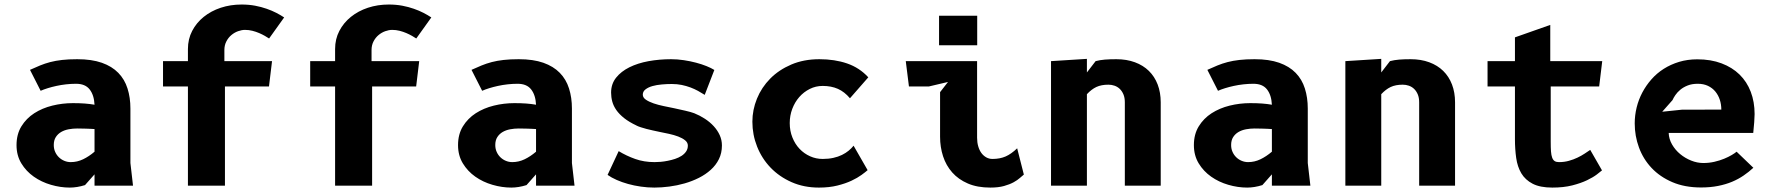

<svg xmlns="http://www.w3.org/2000/svg" viewBox="-20 -820 7840 848"><path d="M567.5 0H397.5V-50L355.5 -2.5Q338 3 320.8 5.8Q303.5 8.5 288.5 8.5Q247 8.5 205 -3.8Q163 -16 129.2 -39.8Q95.5 -63.5 74.2 -98.5Q53 -133.5 53 -179Q53 -227 74.5 -262Q96 -297 131.2 -319.8Q166.5 -342.5 211 -353.5Q255.5 -364.5 302 -364.5Q330.5 -364.5 354 -362.8Q377.5 -361 397.5 -357.5Q395.5 -400 376 -425Q356.5 -450 316 -450Q294 -450 271.8 -447.5Q249.5 -445 229 -440.5Q208.5 -436 190.8 -430.5Q173 -425 159.5 -419L112.5 -511.5Q135.5 -522 156.8 -530.8Q178 -539.5 201.8 -545.8Q225.5 -552 254 -555.2Q282.5 -558.5 321 -558.5Q385 -558.5 429.8 -542.8Q474.5 -527 502.5 -498.2Q530.5 -469.5 543.2 -429.2Q556 -389 556 -340.5V-100ZM397.5 -250Q390 -250.5 380 -251Q370 -251.5 359.5 -251.8Q349 -252 338.8 -252.2Q328.5 -252.5 321 -252.5Q302 -252.5 283.2 -249Q264.5 -245.5 250 -237Q235.5 -228.5 226.5 -214.5Q217.5 -200.5 217.5 -179.5Q217.5 -162.5 223.8 -148.8Q230 -135 240.5 -125Q251 -115 264.5 -109.5Q278 -104 292.5 -104Q321 -104 347 -116.5Q373 -129 397.5 -150Z M700 -550H810V-603.5Q810 -647.5 828.8 -683.5Q847.5 -719.5 879.8 -745.5Q912 -771.5 955 -785.8Q998 -800 1047 -800Q1079 -800 1106.8 -794.8Q1134.5 -789.5 1158 -781.2Q1181.5 -773 1200.8 -763Q1220 -753 1235 -743L1168.5 -650Q1161 -655 1149.8 -661.5Q1138.5 -668 1124.5 -674Q1110.5 -680 1094.8 -684Q1079 -688 1062 -688Q1047.5 -688 1031.5 -682.2Q1015.5 -676.5 1002 -665.2Q988.5 -654 979.8 -637.2Q971 -620.5 971 -599V-550H1181.5L1168 -438H973.5V0H810V-438H700Z M1350 -550H1460V-603.5Q1460 -647.5 1478.8 -683.5Q1497.5 -719.5 1529.8 -745.5Q1562 -771.5 1605 -785.8Q1648 -800 1697 -800Q1729 -800 1756.8 -794.8Q1784.5 -789.5 1808 -781.2Q1831.5 -773 1850.8 -763Q1870 -753 1885 -743L1818.5 -650Q1811 -655 1799.8 -661.5Q1788.5 -668 1774.5 -674Q1760.5 -680 1744.8 -684Q1729 -688 1712 -688Q1697.5 -688 1681.5 -682.2Q1665.5 -676.5 1652 -665.2Q1638.5 -654 1629.8 -637.2Q1621 -620.5 1621 -599V-550H1831.5L1818 -438H1623.5V0H1460V-438H1350Z M2517.5 0H2347.5V-50L2305.5 -2.5Q2288 3 2270.8 5.8Q2253.5 8.5 2238.5 8.5Q2197 8.5 2155 -3.8Q2113 -16 2079.2 -39.8Q2045.5 -63.5 2024.2 -98.5Q2003 -133.5 2003 -179Q2003 -227 2024.5 -262Q2046 -297 2081.2 -319.8Q2116.5 -342.5 2161 -353.5Q2205.5 -364.5 2252 -364.5Q2280.5 -364.5 2304 -362.8Q2327.5 -361 2347.5 -357.5Q2345.5 -400 2326 -425Q2306.5 -450 2266 -450Q2244 -450 2221.8 -447.5Q2199.5 -445 2179 -440.5Q2158.5 -436 2140.8 -430.5Q2123 -425 2109.5 -419L2062.5 -511.5Q2085.5 -522 2106.8 -530.8Q2128 -539.5 2151.8 -545.8Q2175.5 -552 2204 -555.2Q2232.5 -558.5 2271 -558.5Q2335 -558.5 2379.8 -542.8Q2424.5 -527 2452.5 -498.2Q2480.5 -469.5 2493.2 -429.2Q2506 -389 2506 -340.5V-100ZM2347.5 -250Q2340 -250.5 2330 -251Q2320 -251.5 2309.5 -251.8Q2299 -252 2288.8 -252.2Q2278.5 -252.5 2271 -252.5Q2252 -252.5 2233.2 -249Q2214.5 -245.5 2200 -237Q2185.5 -228.5 2176.5 -214.5Q2167.5 -200.5 2167.5 -179.5Q2167.5 -162.5 2173.8 -148.8Q2180 -135 2190.5 -125Q2201 -115 2214.5 -109.5Q2228 -104 2242.5 -104Q2271 -104 2297 -116.5Q2323 -129 2347.5 -150Z M3092.5 -401Q3078.5 -410 3063 -418.5Q3047.5 -427 3029.5 -433.8Q3011.5 -440.5 2991 -444.8Q2970.5 -449 2947 -449Q2925.5 -449 2902.8 -447Q2880 -445 2861.5 -439.8Q2843 -434.5 2831 -425.2Q2819 -416 2819 -402Q2819 -389 2832.5 -379.8Q2846 -370.5 2866.5 -363.5Q2887 -356.5 2911.2 -351.5Q2935.5 -346.5 2957.5 -342Q2983 -336.5 3007 -331Q3031 -325.5 3046 -320Q3071 -310 3093.2 -295.5Q3115.5 -281 3132.2 -262.8Q3149 -244.5 3158.8 -223Q3168.5 -201.5 3168.5 -177.5Q3168.5 -144 3155.2 -117.2Q3142 -90.5 3119.2 -70Q3096.5 -49.5 3066.8 -34.5Q3037 -19.5 3003.8 -10Q2970.5 -0.5 2936 4Q2901.5 8.5 2870 8.5Q2840 8.5 2810.5 4.2Q2781 0 2754 -7.5Q2727 -15 2703.8 -25.2Q2680.5 -35.5 2663.5 -47.5L2712.5 -152.5Q2747 -131.5 2785.8 -117.8Q2824.5 -104 2871 -104Q2882.5 -104 2897.8 -105.2Q2913 -106.5 2929.2 -109.8Q2945.5 -113 2961.5 -118.2Q2977.5 -123.5 2990 -131.5Q3002.5 -139.5 3010.2 -150.8Q3018 -162 3018 -177Q3018 -190.5 3006 -200.2Q2994 -210 2975.5 -217Q2957 -224 2935 -228.8Q2913 -233.5 2893 -237.5Q2878.5 -240.5 2863.8 -243.8Q2849 -247 2835.5 -250.5Q2822 -254 2810.5 -257.8Q2799 -261.5 2791 -265.5H2791.5Q2758.5 -281 2736.8 -298.2Q2715 -315.5 2702.2 -333.8Q2689.5 -352 2684.2 -371.5Q2679 -391 2679 -411Q2679 -449 2701 -476.8Q2723 -504.5 2759.8 -522.8Q2796.5 -541 2844.2 -549.8Q2892 -558.5 2944 -558.5Q2972 -558.5 3000.2 -554.2Q3028.5 -550 3054 -543.2Q3079.5 -536.5 3100.5 -528Q3121.5 -519.5 3135 -511Z M3734 -386Q3710 -414.5 3680.8 -427.5Q3651.5 -440.5 3613.5 -440.5Q3583 -440.5 3556.5 -427.2Q3530 -414 3510.2 -391.5Q3490.5 -369 3479.2 -339.2Q3468 -309.5 3468 -276.5Q3468 -242 3479.8 -212.8Q3491.5 -183.5 3511.5 -162.5Q3531.5 -141.5 3557.8 -129.8Q3584 -118 3613.5 -118Q3639.5 -118 3660.8 -122.8Q3682 -127.5 3698.8 -135.8Q3715.5 -144 3728.2 -154.5Q3741 -165 3750 -176.5L3812 -68.5Q3803 -60.5 3785.2 -47.5Q3767.5 -34.5 3741 -22Q3714.5 -9.5 3678.5 -0.5Q3642.5 8.5 3597 8.5Q3530.5 8.5 3476.2 -15.5Q3422 -39.5 3383.5 -79.5Q3345 -119.5 3324 -172.2Q3303 -225 3303 -282.5Q3303 -334.5 3323.2 -384.2Q3343.5 -434 3381.8 -472.8Q3420 -511.5 3475 -535Q3530 -558.5 3599 -558.5Q3666.5 -558.5 3721.2 -539.8Q3776 -521 3815 -478.5Z M4127.5 -750.5H4296V-620H4127.5ZM4167 -458 4082 -438H3994.5L3980.5 -550H4295.5V-211.5Q4295.5 -191 4300.5 -173.8Q4305.5 -156.5 4314.5 -144.2Q4323.5 -132 4336 -125Q4348.5 -118 4363.5 -118Q4396.5 -118 4421.5 -129Q4446.5 -140 4472.5 -165L4502 -49Q4495 -43.5 4484.5 -34Q4474 -24.5 4456.8 -15Q4439.5 -5.5 4414.5 1.5Q4389.5 8.5 4354 8.5Q4296.5 8.5 4254.8 -9.5Q4213 -27.5 4185.8 -58.2Q4158.5 -89 4145.2 -129.8Q4132 -170.5 4132 -216V-413Z M4780.5 0H4622V-550L4780.5 -560V-500L4819 -550Q4838 -555 4859.8 -556.8Q4881.5 -558.5 4910.5 -558.5Q4956 -558.5 4992.5 -545Q5029 -531.5 5054.2 -506.8Q5079.5 -482 5093 -446.8Q5106.5 -411.5 5106.5 -368V0H4948V-368Q4948 -388.5 4941.8 -403.2Q4935.5 -418 4925.5 -427.5Q4915.5 -437 4902.5 -441.5Q4889.5 -446 4875.5 -446Q4844 -446 4822.2 -435.8Q4800.5 -425.5 4780.5 -404Z M5767.5 0H5597.5V-50L5555.5 -2.5Q5538 3 5520.8 5.8Q5503.5 8.5 5488.5 8.5Q5447 8.5 5405 -3.8Q5363 -16 5329.2 -39.8Q5295.5 -63.5 5274.2 -98.5Q5253 -133.5 5253 -179Q5253 -227 5274.5 -262Q5296 -297 5331.2 -319.8Q5366.5 -342.5 5411 -353.5Q5455.5 -364.5 5502 -364.5Q5530.5 -364.5 5554 -362.8Q5577.5 -361 5597.5 -357.5Q5595.5 -400 5576 -425Q5556.5 -450 5516 -450Q5494 -450 5471.8 -447.5Q5449.5 -445 5429 -440.5Q5408.5 -436 5390.8 -430.5Q5373 -425 5359.5 -419L5312.5 -511.5Q5335.5 -522 5356.8 -530.8Q5378 -539.5 5401.8 -545.8Q5425.5 -552 5454 -555.2Q5482.5 -558.5 5521 -558.5Q5585 -558.5 5629.8 -542.8Q5674.5 -527 5702.5 -498.2Q5730.5 -469.5 5743.2 -429.2Q5756 -389 5756 -340.5V-100ZM5597.5 -250Q5590 -250.5 5580 -251Q5570 -251.5 5559.5 -251.8Q5549 -252 5538.8 -252.2Q5528.5 -252.5 5521 -252.5Q5502 -252.5 5483.2 -249Q5464.5 -245.5 5450 -237Q5435.5 -228.5 5426.5 -214.5Q5417.5 -200.5 5417.5 -179.5Q5417.5 -162.5 5423.8 -148.8Q5430 -135 5440.5 -125Q5451 -115 5464.5 -109.5Q5478 -104 5492.5 -104Q5521 -104 5547 -116.5Q5573 -129 5597.5 -150Z M6080.5 0H5922V-550L6080.5 -560V-500L6119 -550Q6138 -555 6159.8 -556.8Q6181.5 -558.5 6210.5 -558.5Q6256 -558.5 6292.5 -545Q6329 -531.5 6354.2 -506.8Q6379.5 -482 6393 -446.8Q6406.5 -411.5 6406.5 -368V0H6248V-368Q6248 -388.5 6241.8 -403.2Q6235.5 -418 6225.5 -427.5Q6215.5 -437 6202.5 -441.5Q6189.5 -446 6175.5 -446Q6144 -446 6122.2 -435.8Q6100.5 -425.5 6080.5 -404Z M6829 -194Q6829 -168.5 6830.2 -151.2Q6831.5 -134 6835.5 -123.5Q6839.5 -113 6846.5 -108.5Q6853.5 -104 6865.5 -104Q6889 -104 6909.5 -109.8Q6930 -115.5 6947.2 -123.8Q6964.5 -132 6978.8 -141.5Q6993 -151 7003.5 -158L7055.5 -67.5Q7049 -62 7032.8 -49.5Q7016.5 -37 6989.5 -24Q6962.5 -11 6924.2 -1.2Q6886 8.5 6836 8.5Q6782 8.5 6749.2 -8.5Q6716.5 -25.5 6699.2 -54.5Q6682 -83.5 6676.5 -122.5Q6671 -161.5 6671 -205V-438H6550V-550H6671V-655L6827 -710V-550H7056.5L7043 -438H6829Z M7724 -79Q7704 -60.5 7681 -44.8Q7658 -29 7630 -17.2Q7602 -5.5 7568 1.2Q7534 8 7493 8Q7421 8 7366.2 -15.5Q7311.5 -39 7274.5 -78.2Q7237.5 -117.5 7218.8 -168.5Q7200 -219.5 7200 -275Q7200 -310.5 7208.5 -345.2Q7217 -380 7233.5 -411.2Q7250 -442.5 7273.8 -469.5Q7297.5 -496.5 7328.2 -516Q7359 -535.5 7396.2 -546.8Q7433.5 -558 7476.5 -558Q7536.5 -558 7583.5 -540.2Q7630.5 -522.5 7663 -490.8Q7695.5 -459 7712.5 -414.5Q7729.5 -370 7729.5 -316Q7729.5 -302.5 7727.8 -280.5Q7726 -258.5 7723.5 -233H7350Q7351 -206 7365 -181.8Q7379 -157.5 7400.8 -139.5Q7422.5 -121.5 7449.2 -110.8Q7476 -100 7503 -100Q7528.5 -100 7552.2 -105.5Q7576 -111 7595.2 -119Q7614.5 -127 7628.8 -135.5Q7643 -144 7650 -150ZM7582.5 -336Q7582.5 -359 7575.8 -379.5Q7569 -400 7556 -415.8Q7543 -431.5 7523.5 -440.8Q7504 -450 7478.5 -450Q7453 -450 7434 -442.5Q7415 -435 7401.5 -423.8Q7388 -412.5 7379.5 -400Q7371 -387.5 7367 -378L7321.5 -326.5L7408 -335.5Z"/></svg>

Font: B612 Mono
Style: Bold
Weight: 700
Version: Version 1.005